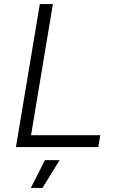

<svg xmlns="http://www.w3.org/2000/svg" viewBox="-20 -720 553 940"><path d="M175 -700H239L132 -58H471L461 0H58ZM200 64H272L188 200H131Z"/></svg>

Font: Oak Sans Light Italic
Style: Regular
Weight: 400
Italic angle: -9.5°
Foundry: Erik Kennedy, Walven
Version: Version 1.000;Glyphs 3.1.2 (3151)